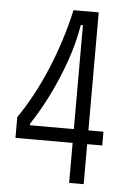

<svg xmlns="http://www.w3.org/2000/svg" viewBox="-50 -698 486 736"><g transform="rotate(5 193.5 -330.5)"><path d="M24 -154V-234Q53 -276 80 -326Q107 -376 130 -431Q153 -486 171.5 -544Q190 -602 203 -661H300V0H244V-607H236Q224 -536 199.5 -466.5Q175 -397 143.5 -333Q112 -269 75 -213V-207H358V-154Z"/></g></svg>

Font: Bricolage Grotesque 24pt Condensed ExtraLight
Style: Regular
Weight: 250
Width: 3
Designer: Mathieu Triay
Foundry: Atelier Triay
Version: Version 1.001;gftools[0.9.33.dev8+g029e19f]